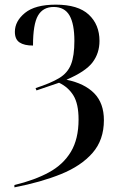

<svg xmlns="http://www.w3.org/2000/svg" viewBox="-20 -566 508 826"><path d="M42 230Q129 209 190.5 175.5Q252 142 285 87Q318 32 318 -52Q318 -119 296 -155Q274 -191 234 -210L137 -177L133 -187Q198 -208 234.5 -230Q271 -252 285.5 -289Q300 -326 300 -390Q300 -463 279 -499.5Q258 -536 211 -536Q165 -536 143.5 -499Q122 -462 122 -370Q84 -370 64 -383.5Q44 -397 44 -429Q44 -475 87.5 -510.5Q131 -546 220 -546Q316 -546 362 -503Q408 -460 408 -390Q408 -337 378 -297.5Q348 -258 266 -223Q344 -207 385.5 -164.5Q427 -122 427 -49Q427 36 378 92Q329 148 242.5 183Q156 218 42 240Z"/></svg>

Font: Noto Serif Display SemiCondensed Medium
Style: Regular
Weight: 500
Width: 4
Designer: Monotype Design Team
Foundry: Monotype Imaging Inc.
Version: Version 2.009